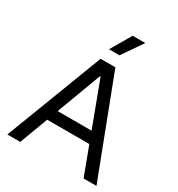

<svg xmlns="http://www.w3.org/2000/svg" viewBox="-214 -1072 1122 1210"><g transform="rotate(30 346.5 -467.0)"><path d="M312.5 -707H400.4L670.9 0H577.1ZM293 -707H380.9V-610.4H312.5L380.9 -707L116.2 0H22.5ZM152.3 -286.1H541V-206.1H152.3ZM487.3 -933.6H395.5L308.6 -785.2H384.8Z"/></g></svg>

Font: Wanted Sans Std Variable
Style: Regular
Weight: 400
Designer: Original Design by Kil Hyung-jin and Kang Hanbin, Wanted Lab, Inc;
Foundry: Wanted Lab, Inc.
Version: Version 1.003;Glyphs 3.2 (3227)